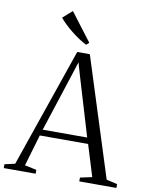

<svg xmlns="http://www.w3.org/2000/svg" viewBox="-111 -1058 882 1133"><g transform="rotate(10 329.5 -492.0)"><path d="M53.5 -37 299.5 -750H375L601.5 -38L666.5 -23V0H444V-23L515 -38L457 -226.5H167.5L112 -38L182.5 -23V0H-8.5V-23ZM445 -263 338 -620 317.5 -691 294.5 -619.5 178.5 -263ZM343.5 -801.5Q324 -810.5 300 -826.2Q276 -842 252 -861.2Q228 -880.5 208 -899.8Q188 -919 176.5 -934L232.5 -983.5L360 -816L344.5 -801.5Z"/></g></svg>

Font: Merriweather 120pt Light
Style: Regular
Weight: 300
Version: Version 2.100